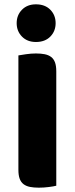

<svg xmlns="http://www.w3.org/2000/svg" viewBox="-20 -862 345 887"><path d="M57 -755Q57 -792 81.5 -817Q106 -842 146 -842Q188 -842 212.5 -817Q237 -792 237 -755Q237 -718 212.5 -693Q188 -668 146 -668Q106 -668 81.5 -693Q57 -718 57 -755ZM240 -4Q229 -1 205.5 2Q182 5 159 5Q136 5 118.5 1.5Q101 -2 89 -11Q77 -20 71 -36Q65 -52 65 -78V-606Q76 -608 100 -611.5Q124 -615 146 -615Q169 -615 186.5 -611.5Q204 -608 216 -599Q228 -590 234 -574Q240 -558 240 -532Z"/></svg>

Font: Baloo Da
Style: Regular
Weight: 400
Designer: Noopur Datye and Ek Type
Foundry: Ek Type
Version: Version 1.443;PS 1.000;hotconv 16.6.51;makeotf.lib2.5.65220;